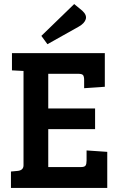

<svg xmlns="http://www.w3.org/2000/svg" viewBox="-20 -927 589 947"><path d="M509 0H34V-81L67 -84Q96 -87 96 -112V-577L39 -580V-665H497V-499L395 -492V-532Q395 -549 390 -556Q385 -563 366 -563H218V-392H449V-290H218V-103H379Q397 -103 402 -110.5Q407 -118 407 -135V-185L509 -178ZM184 -750 346 -907 386 -874Q409 -853 403 -832.5Q397 -812 369 -796L214 -709Z"/></svg>

Font: Bree Serif
Style: Regular
Weight: 400
Designer: Veronika Burian, Jos Scaglione
Foundry: TypeTogether
Version: Version 1.001